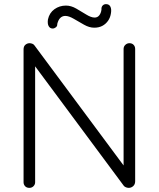

<svg xmlns="http://www.w3.org/2000/svg" viewBox="-20 -909 768 929"><path d="M606 -700Q619 -700 626.5 -692Q634 -684 634 -672V-32Q634 -17 624.5 -8.5Q615 0 603 0Q597 0 590 -2.5Q583 -5 579 -10L133 -611L150 -620V-27Q150 -16 142 -8Q134 0 122 0Q109 0 101.5 -8Q94 -16 94 -27V-670Q94 -685 103 -692.5Q112 -700 123 -700Q129 -700 136 -697.5Q143 -695 147 -689L588 -95L578 -77V-672Q578 -684 586.5 -692Q595 -700 606 -700ZM235 -771Q222 -771 215.5 -782.5Q209 -794 212 -815Q219 -847 243.5 -864.5Q268 -882 299 -882Q324 -882 349 -867.5Q374 -853 397.5 -838.5Q421 -824 438 -824Q452 -824 460.5 -835Q469 -846 471 -863Q470 -875 476.5 -882Q483 -889 493 -889Q508 -889 514 -877Q520 -865 517 -846Q514 -824 502.5 -808Q491 -792 474.5 -783.5Q458 -775 436 -775Q412 -775 386.5 -789.5Q361 -804 337 -818Q313 -832 296 -832Q282 -832 272 -822.5Q262 -813 257 -793Q258 -783 250.5 -777Q243 -771 235 -771Z"/></svg>

Font: Quicksand Light
Style: Regular
Weight: 400
Version: Version 3.004